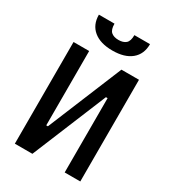

<svg xmlns="http://www.w3.org/2000/svg" viewBox="-215 -1021 1016 1134"><g transform="rotate(30 293.0 -454.0)"><path d="M136.2 0V-186.5H187.5L396.5 -693.4H429.2V-506.8H398.4L189.5 0ZM69.8 0V-693.4H176.3V0ZM409.7 0V-693.4H516.1V0ZM293 -764.2Q210.4 -764.2 164.6 -802Q118.7 -839.8 118.7 -908.2H225.1Q225.1 -867.2 242.9 -851.8Q260.7 -836.4 293 -836.4Q325.2 -836.4 343 -851.8Q360.8 -867.2 360.8 -908.2H467.3Q467.3 -839.8 421.6 -802Q376 -764.2 293 -764.2Z"/></g></svg>

Font: Cascadia Mono Medium
Style: Regular
Weight: 500
Monospace: yes
Designer: Aaron Bell
Foundry: Saja Typeworks
Version: Version 2407.024